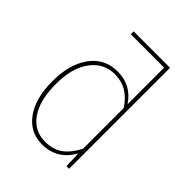

<svg xmlns="http://www.w3.org/2000/svg" viewBox="-207 -853 984 984"><g transform="rotate(45 284.5 -361.0)"><path d="M451 -732V0H432L429 -89Q373 10 264 10Q177 10 125 -61.5Q73 -133 73 -258Q73 -380 127 -454.5Q181 -529 275 -529Q374 -529 429 -446V-711H187V-732ZM265 -11Q324 -11 362.5 -39.5Q401 -68 429 -123V-418Q371 -509 275 -509Q193 -509 144 -441Q95 -373 96 -258Q96 -141 141.5 -76Q187 -11 265 -11Z"/></g></svg>

Font: FiraGO Thin
Style: Regular
Weight: 100
Designer: bBox Type
Foundry: bBox Type GmbH
Version: Version 1.001;PS 001.001;hotconv 1.0.88;makeotf.lib2.5.64775